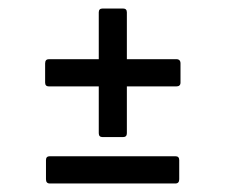

<svg xmlns="http://www.w3.org/2000/svg" viewBox="-20 -495 529 451"><path d="M221 -173Q212 -173 212 -182V-292H95Q86 -292 86 -301V-346Q86 -356 95 -356H212V-466Q212 -475 221 -475H269Q278 -475 278 -466V-356H394Q404 -356 404 -346V-301Q404 -292 394 -292H278V-182Q278 -173 269 -173ZM97 -64Q88 -64 88 -74V-119Q88 -128 97 -128H392Q401 -128 401 -119V-74Q401 -64 392 -64Z"/></svg>

Font: Sofia Sans Cond
Style: Regular
Weight: 400
Width: 3
Designer: Botio Nikoltchev, Ani Petrova
Foundry: lettersoup
Version: Version 4.100; ttfautohint (v1.8.3)